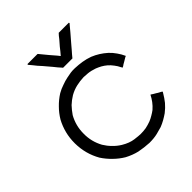

<svg xmlns="http://www.w3.org/2000/svg" viewBox="-199 -831 977 977"><g transform="rotate(-45 289.5 -342.5)"><path d="M306.6 -613.3Q314.5 -623 322.3 -631.8Q329.1 -640.6 336.9 -650.4Q343.8 -657.2 349.6 -665Q355.5 -671.9 362.3 -679.7Q367.2 -685.5 372.1 -692.4Q377.9 -698.2 382.8 -704.1Q383.8 -704.1 384.8 -704.1Q385.7 -704.1 386.7 -704.1Q392.6 -704.1 399.4 -704.1Q406.2 -704.1 413.1 -704.1Q417 -704.1 421.9 -704.1Q426.8 -704.1 430.7 -704.1Q436.5 -704.1 442.4 -704.1Q449.2 -704.1 455.1 -704.1Q455.1 -703.1 457 -700.2Q454.1 -697.3 450.2 -692.4Q437.5 -677.7 425.8 -663.1Q413.1 -648.4 401.4 -634.8Q392.6 -624 383.8 -614.3Q376 -604.5 367.2 -594.7Q360.4 -586.9 353.5 -579.1Q346.7 -570.3 339.8 -562.5Q338.9 -562.5 337.9 -562.5Q336.9 -562.5 336.9 -562.5Q330.1 -562.5 323.2 -562.5Q316.4 -562.5 309.6 -562.5Q304.7 -562.5 299.8 -562.5Q294.9 -562.5 290 -562.5Q286.1 -562.5 281.2 -562.5Q277.3 -562.5 273.4 -562.5Q272.5 -563.5 271.5 -563.5Q271.5 -564.5 270.5 -565.4Q266.6 -569.3 262.7 -574.2Q258.8 -579.1 254.9 -583Q247.1 -592.8 238.3 -603.5Q230.5 -613.3 221.7 -623Q212.9 -632.8 205.1 -642.6Q196.3 -652.3 187.5 -662.1Q179.7 -671.9 171.9 -681.6Q164.1 -690.4 156.2 -700.2Q156.2 -701.2 157.2 -702.1Q158.2 -703.1 158.2 -704.1Q161.1 -704.1 163.1 -704.1Q166 -704.1 168 -704.1Q174.8 -704.1 181.6 -704.1Q188.5 -704.1 195.3 -704.1Q199.2 -704.1 204.1 -704.1Q208 -704.1 212.9 -704.1Q216.8 -704.1 221.7 -704.1Q225.6 -704.1 229.5 -704.1Q230.5 -704.1 231.4 -703.1Q231.4 -702.1 232.4 -702.1Q241.2 -691.4 250 -680.7Q259.8 -668.9 268.6 -658.2Q274.4 -651.4 281.2 -643.6Q287.1 -636.7 293.9 -628.9Q295.9 -627 297.9 -624Q299.8 -622.1 301.8 -619.1Q302.7 -618.2 303.7 -616.2Q305.7 -615.2 306.6 -613.3ZM497.1 -147.5Q499 -146.5 500 -145.5Q502 -144.5 502.9 -143.6Q506.8 -141.6 509.8 -139.6Q512.7 -137.7 516.6 -135.7Q519.5 -133.8 522.5 -131.8Q526.4 -129.9 529.3 -127.9Q533.2 -126 537.1 -124Q541 -121.1 544.9 -119.1Q544.9 -117.2 543.9 -115.2Q543 -114.3 542 -112.3Q528.3 -88.9 512.7 -69.3Q496.1 -49.8 474.6 -33.2Q459 -22.5 443.4 -13.7Q427.7 -4.9 410.2 2Q394.5 6.8 371.1 12.7Q346.7 18.6 313.5 18.6Q276.4 16.6 242.2 9.8Q209 2 175.8 -15.6Q146.5 -33.2 123 -56.6Q98.6 -80.1 80.1 -108.4Q43.9 -171.9 43 -247.1Q43 -248 43 -250Q43 -322.3 77.1 -385.7Q94.7 -415 118.2 -438.5Q141.6 -462.9 170.9 -481.4Q191.4 -493.2 212.9 -500Q233.4 -507.8 252.9 -511.7Q287.1 -519.5 306.6 -518.6Q327.1 -518.6 313.5 -518.6Q339.8 -517.6 364.3 -513.7Q388.7 -509.8 413.1 -501Q434.6 -492.2 453.1 -480.5Q471.7 -468.8 489.3 -453.1Q505.9 -437.5 518.6 -418.9Q531.2 -401.4 541 -379.9Q540 -378.9 538.1 -377.9Q537.1 -377 535.2 -377Q530.3 -374 525.4 -371.1Q520.5 -368.2 515.6 -365.2Q511.7 -363.3 508.8 -361.3Q505.9 -359.4 502 -357.4Q499 -355.5 495.1 -352.5Q491.2 -350.6 487.3 -348.6Q486.3 -350.6 485.4 -352.5Q484.4 -353.5 483.4 -355.5Q475.6 -372.1 464.8 -385.7Q454.1 -400.4 440.4 -412.1Q428.7 -421.9 415 -429.7Q402.3 -436.5 387.7 -442.4Q362.3 -451.2 341.8 -453.1Q321.3 -455.1 313.5 -455.1Q285.2 -454.1 259.8 -448.2Q234.4 -442.4 210 -428.7Q187.5 -415 168.9 -397.5Q151.4 -378.9 136.7 -357.4Q109.4 -308.6 109.4 -252Q108.4 -195.3 135.7 -145.5Q149.4 -123 167 -105.5Q184.6 -86.9 207 -73.2Q241.2 -52.7 271.5 -48.8Q301.8 -44.9 313.5 -44.9Q334 -44.9 352.5 -47.9Q371.1 -51.8 389.6 -58.6Q404.3 -64.5 417 -72.3Q430.7 -80.1 442.4 -88.9Q458 -102.5 469.7 -118.2Q481.4 -133.8 490.2 -151.4Q492.2 -150.4 494.1 -149.4Q495.1 -148.4 497.1 -147.5Z"/></g></svg>

Font: LeFont
Style: Light
Weight: 300
Designer: Leryon MEDIA
Version: Version 1.0